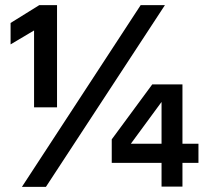

<svg xmlns="http://www.w3.org/2000/svg" viewBox="-20 -724 825 744"><path d="M201 -308H112V-606L21 -552V-635L132 -704H201ZM158 0H65L525 -704H619ZM687 -1H606V-93H413V-184L570 -397H687V-167H749V-93H687ZM606 -329 487 -167H606Z"/></svg>

Font: CBA Beacon Sans Bold
Style: Regular
Weight: 700
Designer: Wei Huang
Foundry: Wei Huang
Version: Version 1.002